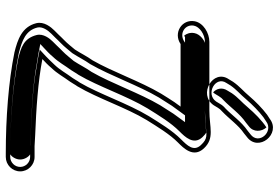

<svg xmlns="http://www.w3.org/2000/svg" viewBox="-166 -746 940 647"><g transform="rotate(90 303.5 -422.0)"><path d="M334.1 -672.6C297.9 -619.1 210.4 -670.6 246.4 -723.4L254.8 -737.4C270.3 -760 286.5 -772.2 303.1 -792.2C321.5 -813.6 343.8 -835.8 366 -852.5L379.7 -861.4C430.8 -900.9 493.3 -823.2 441 -784.5L428.6 -774.5C402.5 -757.3 379.2 -723.9 355 -701C349.9 -696.8 345.9 -692.2 342.7 -686.8ZM82.2 -135.8C70.8 -124.4 51.2 -100.8 57.7 -74.7C69.8 -26.4 112.8 -11.9 155.8 -1.2C254.4 18.9 378 28 495.5 28H508.5C535.1 28 557 6.1 557 -20.5C557 -47.1 535.1 -69 508.5 -69H471.8C464.3 -69.6 451.7 -70.3 435.7 -71C346.7 -74.5 254.7 -80.5 178.5 -95.3C187.2 -103.3 198.6 -113.9 208.4 -125.7C228.2 -146.2 238.3 -166.5 254.4 -188.2C259.8 -195.5 264 -204.7 270.5 -213.5C310.8 -281.3 342.2 -377.7 384 -446.7C407.2 -483.8 431.6 -524.3 459.8 -552.2C478.1 -570.5 512.8 -604 479.5 -639.6C445 -676.5 409 -658 351.7 -658H120.5C90.7 -658 56.5 -637.8 51.1 -608.3C43.4 -565.7 90.1 -535.6 127.9 -561H338.7L323.9 -540.6C314.5 -526.5 305 -511.5 295 -495.2C253.9 -425.9 221.3 -331.3 182.8 -264.4C168.8 -245.1 159 -224 146.5 -205L131.7 -187.2C120.9 -173.8 108 -162.9 96.1 -149.7ZM321.5 -680.7 329.9 -694.5C333.8 -701.3 337.9 -706.2 345.1 -712.3C366.6 -732.8 390.1 -766.7 419.7 -786.7L431.9 -796.4C469.7 -824.4 422.8 -875.8 388.4 -849.2L374.7 -840.2C354.7 -825.1 332.1 -802.8 314.6 -782.5C296.7 -761.1 282.1 -750.3 267.5 -729.3L259 -715.3C234.2 -678.9 296 -644.1 321.5 -680.7ZM159.1 -15.8C115.1 -26.9 82 -39.4 72.3 -78.3C68.1 -95.1 81.6 -114 92.8 -125.2L106.9 -139.3C118 -151.6 131.5 -162.9 143.3 -177.8L158.5 -196C172.2 -216.7 182.2 -238 195.4 -256.3C235.1 -325.2 267.9 -420.1 307.8 -487.4C317.5 -503.2 327.5 -518.8 336.2 -532.1L368.2 -576H123.3L119.5 -573.5C92.8 -555.5 60.4 -575.8 65.9 -605.7C69.4 -625.2 95.8 -643 120.5 -643H351.7C364.1 -643 385.5 -644.9 394.9 -645L395.5 -645C436.6 -648.9 446.2 -653.2 468.5 -629.4C491.1 -605.2 470 -583.6 449.3 -562.9C419 -532.9 394.5 -491.7 371.2 -454.6C328.2 -383.6 296 -286.1 258 -221.8C250.1 -210.8 246.5 -202.7 242.3 -197.1C225.2 -174.1 215.6 -154.8 197.6 -136.1C187.6 -125.7 177.2 -114.5 168.4 -106.4L146.6 -86.3L175.7 -80.6C186.4 -78.5 195.4 -77.7 209.6 -75.1C277 -62.4 359.8 -59 435.1 -56C451.3 -55.3 463.6 -54.6 471.2 -54H508.5C526.8 -54 542 -38.8 542 -20.5C542 -2.2 526.8 13 508.5 13H495.5C379.3 13 255.5 3.8 159.1 -15.8ZM295.2 -676.1 303.7 -690.1C307.2 -696.1 311.9 -701.6 318.2 -706.9C340.7 -728.4 362.6 -760.9 393 -781.4L405.1 -791.1C425.7 -806.4 423.7 -834 408.8 -850.3C384.6 -834.5 361.1 -810.7 341.2 -787.6C323.7 -766.6 308.5 -755.3 293.7 -733.9L285.3 -719.9C271.9 -700.3 278.8 -681.2 290.8 -670.6C292.2 -672 293.7 -673.8 295.2 -676.1ZM495.5 13H499.7C506.9 8.5 517 -4.9 517 -20.5C517 -35.9 507.5 -49.1 499.7 -54H467.5C458.7 -54.7 449.5 -55.3 431.5 -56.1C356.2 -59 270.8 -62.2 194.6 -76.4C183.6 -78.3 174.7 -79.2 160.1 -82L127.8 -88.3L141.5 -101C150.3 -109.1 160.6 -118.6 170.5 -130.4C189.5 -150.2 199 -169.5 215.8 -192.2C220.4 -198.4 224.6 -207.4 231.7 -217.1C271.1 -283.7 302.6 -380 345 -450.1C368.3 -487.2 392.5 -527.9 422.4 -557.5C440.8 -575.9 469.4 -605.1 441.7 -634.7C435.3 -641.5 430 -645.5 426.3 -647.6C400.2 -645.5 390.6 -643 351.7 -643H123.9C115.4 -640.4 94.7 -627.4 91 -607.3C88.5 -593.2 92.7 -581.1 99.8 -572.9L104.4 -576H391.1L362.6 -536.8C353.6 -523.2 343.9 -507.8 334 -491.9C293.5 -423.6 260.9 -328.8 221.7 -260.9C208.2 -242.1 198.2 -220.9 185 -201L169.9 -182.9C158.3 -168.3 145.4 -157.5 133.7 -144.6L119.7 -130.5C109.3 -120.2 91.9 -98.6 97.5 -76.1C108.6 -31.9 140.5 -23.1 176.5 -14C267.7 4.3 385 13 495.5 13Z"/></g></svg>

Font: HoneyBee
Style: Blur
Weight: 700
Foundry: Cannot Into Space Fonts
Version: Version 0.89